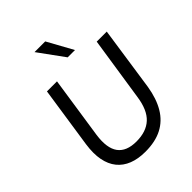

<svg xmlns="http://www.w3.org/2000/svg" viewBox="-265 -1095 1244 1244"><g transform="rotate(-45 357.0 -473.5)"><path d="M328 9Q262 9 212.5 -10.5Q163 -30 132 -68.5Q101 -107 90 -164Q79 -221 90 -298L153 -719H245L181 -292Q166 -184 204.5 -131.5Q243 -79 334 -79Q424 -79 475.5 -126.5Q527 -174 542 -279L609 -719H701L636 -277Q621 -184 583 -120Q545 -56 482 -23.5Q419 9 328 9ZM404 -780 276 -956H374L471 -780Z"/></g></svg>

Font: Nunitoga
Style: Medium Italic
Weight: 500
Italic angle: -9°
Designer: Vernon Adams
Foundry: Vernon Adams
Version: Version 1.0